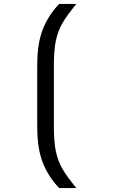

<svg xmlns="http://www.w3.org/2000/svg" viewBox="-20 -840 580 980"><path d="M282 -820H370Q322 -762 299 -722.5Q276 -683 265.5 -634Q255 -585 255 -507V-193Q255 -115 265.5 -66Q276 -17 299 22.5Q322 62 370 120H282Q229 65 199.5 -7Q170 -79 170 -195V-505Q170 -621 199.5 -693Q229 -765 282 -820Z"/></svg>

Font: Share Tech Mono
Style: Regular
Weight: 400
Designer: Ralph Oliver du Carrois
Foundry: Ralph Oliver du Carrois
Version: Version 1.003